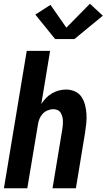

<svg xmlns="http://www.w3.org/2000/svg" viewBox="-20 -1007 570 1027"><path d="M1 0 123 -735H248L201 -451Q212 -468 226.5 -483Q241 -498 258.5 -508Q276 -518 295 -523Q314 -528 333 -528Q359 -528 381 -518Q403 -508 416 -488.5Q429 -469 435 -445.5Q441 -422 442.5 -397Q444 -372 441.5 -347Q439 -322 435 -297L386 0H261L313 -314Q315 -326 316 -338Q317 -350 316.5 -361.5Q316 -373 313 -384Q310 -395 304 -404.5Q298 -414 287.5 -418.5Q277 -423 265 -423Q250 -423 234.5 -416.5Q219 -410 208 -398Q197 -386 191 -371Q185 -356 183 -341L126 0ZM378 -798H275L169 -929L250 -981L335 -859L461 -987L530 -923Z"/></svg>

Font: Iosevka SS04 Extrabold Oblique
Style: Regular
Weight: 800
Italic angle: -9°
Monospace: yes
Designer: Belleve Invis
Foundry: Belleve Invis
Version: Version 19.0.0; ttfautohint (v1.8.4)